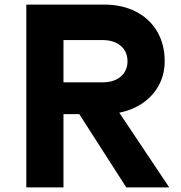

<svg xmlns="http://www.w3.org/2000/svg" viewBox="-20 -820 790 840"><path d="M95.1 -800H434.6Q513.9 -800 574 -769.4Q634.2 -738.7 667.3 -682.6Q700.5 -626.5 700.5 -552.6Q700.5 -485.3 666.5 -432.6Q632.5 -380 572.1 -350.3Q511.6 -320.7 434.6 -320.7H257.7V0H95.1ZM309.8 -347.3H488.3L720.5 0H532.6ZM537.8 -552.2Q537.8 -594.1 508.4 -619.4Q478.9 -644.7 428.7 -644.7H257.7V-459.8H428.7Q478.9 -459.8 508.4 -485.1Q537.8 -510.4 537.8 -552.2Z"/></svg>

Font: Martian Mono Custom sWd Rg
Style: Regular
Weight: 400
Width: 6
Monospace: yes
Designer: Alex Havermale
Foundry: Evil Martians
Version: Version 1.000